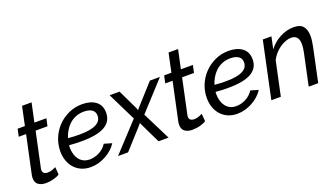

<svg xmlns="http://www.w3.org/2000/svg" viewBox="-62 -1178 2917 1670"><g transform="rotate(-20 1396.5 -343.0)"><path d="M142 7Q101 7 74.5 -12Q48 -31 48 -73Q48 -87 51 -102L126 -453H58L73 -522H140L177 -696H265L228 -522H339L324 -453H214L145 -129Q143 -119 143 -114Q143 -93 156 -83.5Q169 -74 188 -74Q213 -74 235 -82.5Q257 -91 266 -96L271 -26Q253 -13 217.5 -3Q182 7 142 7Z M559 10Q510 10 472 -7Q434 -24 407.5 -54Q381 -84 367.5 -124Q354 -164 354 -210Q354 -273 378 -331Q402 -389 445 -433.5Q488 -478 546 -504.5Q604 -531 672 -531Q749 -531 796.5 -495.5Q844 -460 844 -390Q844 -310 774.5 -269.5Q705 -229 559 -229Q535 -229 505.5 -230Q476 -231 444 -234Q443 -228 443 -222Q443 -216 443 -211Q443 -180 451 -152Q459 -124 475 -102.5Q491 -81 515.5 -68.5Q540 -56 573 -56Q619 -56 663 -79.5Q707 -103 732 -143L803 -122Q785 -93 758 -69Q731 -45 699 -27.5Q667 -10 631.5 0Q596 10 559 10ZM664 -465Q621 -465 586.5 -450.5Q552 -436 526.5 -412Q501 -388 483.5 -357.5Q466 -327 456 -295Q486 -292 512.5 -291Q539 -290 562 -290Q619 -290 657.5 -297.5Q696 -305 720 -318.5Q744 -332 754.5 -350.5Q765 -369 765 -391Q765 -429 737.5 -447Q710 -465 664 -465Z M1053 -260 924 -522H1016L1108 -330L1112 -314L1124 -330L1297 -522H1390L1150 -260L1280 0H1187L1095 -191L1089 -206L1078 -191L905 0H812Z M1498 7Q1457 7 1430.5 -12Q1404 -31 1404 -73Q1404 -87 1407 -102L1482 -453H1414L1429 -522H1496L1533 -696H1621L1584 -522H1695L1680 -453H1570L1501 -129Q1499 -119 1499 -114Q1499 -93 1512 -83.5Q1525 -74 1544 -74Q1569 -74 1591 -82.5Q1613 -91 1622 -96L1627 -26Q1609 -13 1573.5 -3Q1538 7 1498 7Z M1915 10Q1866 10 1828 -7Q1790 -24 1763.5 -54Q1737 -84 1723.5 -124Q1710 -164 1710 -210Q1710 -273 1734 -331Q1758 -389 1801 -433.5Q1844 -478 1902 -504.5Q1960 -531 2028 -531Q2105 -531 2152.5 -495.5Q2200 -460 2200 -390Q2200 -310 2130.5 -269.5Q2061 -229 1915 -229Q1891 -229 1861.5 -230Q1832 -231 1800 -234Q1799 -228 1799 -222Q1799 -216 1799 -211Q1799 -180 1807 -152Q1815 -124 1831 -102.5Q1847 -81 1871.5 -68.5Q1896 -56 1929 -56Q1975 -56 2019 -79.5Q2063 -103 2088 -143L2159 -122Q2141 -93 2114 -69Q2087 -45 2055 -27.5Q2023 -10 1987.5 0Q1952 10 1915 10ZM2020 -465Q1977 -465 1942.5 -450.5Q1908 -436 1882.5 -412Q1857 -388 1839.5 -357.5Q1822 -327 1812 -295Q1842 -292 1868.5 -291Q1895 -290 1918 -290Q1975 -290 2013.5 -297.5Q2052 -305 2076 -318.5Q2100 -332 2110.5 -350.5Q2121 -369 2121 -391Q2121 -429 2093.5 -447Q2066 -465 2020 -465Z M2342 -522H2422L2398 -410Q2439 -465 2501 -498Q2563 -531 2629 -531Q2692 -531 2717.5 -497.5Q2743 -464 2743 -408Q2743 -386 2739.5 -362Q2736 -338 2731 -312L2665 0H2577L2639 -292Q2648 -335 2648 -367Q2648 -452 2577 -452Q2552 -452 2524.5 -441.5Q2497 -431 2471 -413Q2445 -395 2423 -370Q2401 -345 2386 -315L2319 0H2231Z"/></g></svg>

Font: PTCRaleway Medium
Style: Italic
Weight: 500
Italic angle: -12°
Designer: Matt McInerney, Pablo Impallari, Rodrigo Fuenzalida
Foundry: Matt McInerney, Pablo Impallari, Rodrigo Fuenzalida
Version: Version 3.000g; ttfautohint (v1.5) -l 8 -r 28 -G 28 -x 14 -D